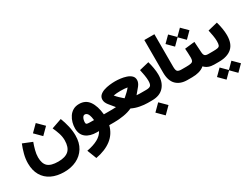

<svg xmlns="http://www.w3.org/2000/svg" viewBox="-70 -1372 3045 2329"><g transform="rotate(-30 1453.0 -208.0)"><path d="M253.4 -377 345.2 -468.3 437 -377 345.2 -285.2ZM490.2 -309.6 632.3 -358.9Q656.7 -296.9 672.4 -229.2Q688 -161.6 688 -97.7Q688 4.9 643.8 75.7Q599.6 146.5 523.7 183.1Q447.8 219.7 352.1 219.7Q249 219.7 174.3 183.3Q99.6 147 59.1 77.4Q18.6 7.8 18.6 -90.8Q18.6 -152.8 35.2 -216.6Q51.8 -280.3 75.7 -338.4L205.1 -286.1Q188 -240.2 174.6 -189.2Q161.1 -138.2 161.1 -93.3Q161.1 -6.3 204.3 33.9Q247.6 74.2 350.6 74.2Q449.2 74.2 497.1 30Q544.9 -14.2 545.4 -112.3Q545.4 -162.1 528.6 -213.4Q511.7 -264.6 490.2 -309.6Z M915 -406.2Q1004.4 -406.2 1053 -337.2Q1101.6 -268.1 1113.8 -146.5H1144V0H1104.5Q1077.1 108.9 991.7 175.3Q906.2 241.7 770 266.6L719.2 135.7Q812.5 118.7 873.3 85.4Q934.1 52.2 961.4 0H932.1Q836.4 0 780.8 -43.7Q725.1 -87.4 725.1 -173.8Q725.1 -213.4 736.3 -254.2Q747.6 -294.9 770.5 -329.6Q793.5 -364.3 829.3 -385.3Q865.2 -406.2 915 -406.2ZM975.6 -146.5Q970.2 -194.3 960.2 -219Q950.2 -243.7 937.5 -252.4Q924.8 -261.2 910.6 -261.2Q895.5 -261.2 885 -247.6Q874.5 -233.9 869.4 -214.4Q864.3 -194.8 864.3 -176.3Q864.3 -166.5 866.9 -159.7Q869.6 -152.8 882.8 -149.7Q896 -146.5 927.2 -146.5Z M1572.8 -148.9Q1592.3 -147 1612.3 -146.7Q1632.3 -146.5 1644.5 -146.5H1667V0H1644.5Q1596.7 0 1537.6 -11Q1478.5 -22 1428.7 -46.9Q1375.5 -22 1308.1 -11Q1240.7 0 1176.8 0H1124.5V-146.5H1178.2Q1198.7 -146.5 1229.2 -146.7Q1259.8 -147 1284.7 -148.9Q1248.5 -190.9 1217.5 -230.5Q1186.5 -270 1186.5 -307.1Q1186.5 -343.8 1210.7 -367.2Q1234.9 -390.6 1272.7 -403.3Q1310.5 -416 1352.5 -420.9Q1394.5 -425.8 1430.2 -425.8Q1463.4 -425.8 1504.4 -420.9Q1545.4 -416 1583.7 -403.3Q1622.1 -390.6 1646.7 -367.4Q1671.4 -344.2 1671.4 -307.1Q1671.4 -269.5 1640.6 -230.2Q1609.9 -190.9 1572.8 -148.9ZM1429.2 -292.5Q1402.3 -292.5 1376.5 -290.5Q1350.6 -288.6 1331.5 -284.7Q1349.6 -261.7 1372.6 -239.7Q1395.5 -217.8 1412.1 -203.6Q1428.7 -189.5 1428.7 -189.5Q1428.7 -189.5 1445.6 -203.9Q1462.4 -218.3 1485.4 -240.2Q1508.3 -262.2 1526.4 -285.2Q1505.9 -289.1 1481.2 -290.8Q1456.5 -292.5 1429.2 -292.5Z M1927.7 -232.4Q1927.7 -126 1870.6 -63Q1813.5 0 1705.6 0H1647V-146.5H1705.6Q1752.4 -146.5 1769 -163.1Q1785.6 -179.7 1785.6 -231Q1785.6 -264.2 1777.8 -310.3Q1770 -356.4 1761.7 -391.6L1897 -424.3Q1909.7 -381.3 1918.7 -329.3Q1927.7 -277.3 1927.7 -232.4ZM1665.5 147.9 1757.3 56.6 1849.1 147.9 1757.3 239.7Z M2213.4 0H2201.2Q2101.1 0 2045.2 -55.9Q1989.3 -111.8 1989.3 -227.1V-681.6H2130.4V-226.6Q2130.4 -174.8 2146.5 -160.6Q2162.6 -146.5 2201.2 -146.5H2213.4Z M2587.9 0H2576.2Q2487.8 0 2440.9 -52.7Q2408.2 -24.9 2363.8 -12.5Q2319.3 0 2266.6 0H2193.8V-146.5H2267.6Q2313 -146.5 2335 -152.1Q2356.9 -157.7 2364 -173.1Q2371.1 -188.5 2371.1 -218.3Q2371.1 -248.5 2369.1 -281Q2367.2 -313.5 2365.2 -342.8L2503.9 -358.9L2513.7 -207.5Q2516.1 -172.9 2529.5 -159.7Q2543 -146.5 2577.1 -146.5H2587.9ZM2187.5 -511.2 2272.5 -595.7 2355.5 -513.2 2438 -595.7 2522.9 -510.7 2438 -425.8 2355.5 -508.8 2272.5 -425.8Z M2856.9 -424.8Q2869.6 -381.8 2878.7 -329.6Q2887.7 -277.3 2887.7 -232.4Q2887.7 -113.3 2824.2 -56.6Q2760.7 0 2641.1 0H2568.4V-146.5H2641.1Q2686.5 -146.5 2708.7 -151.4Q2731 -156.2 2738.3 -174.1Q2745.6 -191.9 2745.6 -231Q2745.6 -264.2 2737.8 -310.3Q2730 -356.4 2721.7 -391.6ZM2528.3 147.9 2613.3 63.5 2696.3 146 2778.8 63.5 2863.8 148.4 2778.8 233.4 2696.3 150.4 2613.3 233.4Z"/></g></svg>

Font: Vazir Black FD-WOL
Style: Black-FD-WOL
Weight: 900
Designer: Saber Rastikerdar
Foundry: Saber Rastikerdar
Version: Version 30.0.0